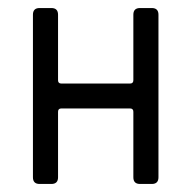

<svg xmlns="http://www.w3.org/2000/svg" viewBox="-20 -458 477 478"><path d="M374.5 -421.4V-16.6Q374.5 0 357.9 0H328.6Q312 0 312 -16.6V-179.7Q312 -188 303.7 -188H132.8Q124.5 -188 124.5 -179.7V-16.6Q124.5 0 107.9 0H78.6Q62 0 62 -16.6V-421.4Q62 -438 78.6 -438H107.9Q124.5 -438 124.5 -421.4V-258.3Q124.5 -250 132.8 -250H303.7Q312 -250 312 -258.3V-421.4Q312 -438 328.6 -438H357.9Q374.5 -438 374.5 -421.4Z"/></svg>

Font: GOSTRUS
Style: type_B
Weight: 400
Designer: Юрий и Татьяна Кривогуз
Version: Version 02.00